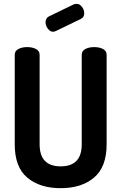

<svg xmlns="http://www.w3.org/2000/svg" viewBox="-20 -977 634 1003"><path d="M402 -878 272 -815Q262 -811 258 -811Q242 -811 230 -827Q218 -843 218 -860Q218 -882 235 -891L367 -955Q377 -957 380 -957Q396 -957 408 -941.5Q420 -926 420 -908Q420 -886 402 -878ZM407 -223V-691Q407 -711 426 -721Q445 -731 472 -731Q499 -731 518 -721Q537 -711 537 -691V-223Q537 -105 471.5 -49.5Q406 6 297 6Q188 6 122.5 -49Q57 -104 57 -223V-691Q57 -711 76 -721Q95 -731 122 -731Q149 -731 168 -721Q187 -711 187 -691V-223Q187 -108 297 -108Q407 -108 407 -223Z"/></svg>

Font: Dosis
Style: Bold
Weight: 700
Designer: Edgar Tolentino, Pablo Impallari, Igino Marini
Foundry: Edgar Tolentino, Pablo Impallari, Igino Marini
Version: Version 1.007